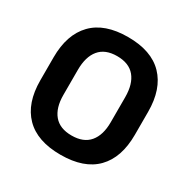

<svg xmlns="http://www.w3.org/2000/svg" viewBox="-152 -790 927 943"><g transform="rotate(30 311.0 -318.5)"><path d="M311 14.5Q178.5 14.5 110.8 -54.8Q43 -124 43 -253V-383Q43 -512.5 110.8 -582.5Q178.5 -652.5 311 -652.5Q443.5 -652.5 511.2 -582.5Q579 -512.5 579 -383V-253Q579 -124 511.5 -54.8Q444 14.5 311 14.5ZM311 -94.5Q378.5 -94.5 412 -134.5Q445.5 -174.5 445.5 -247V-389Q445.5 -464 412 -504.2Q378.5 -544.5 311 -544.5Q244 -544.5 210.5 -504.2Q177 -464 177 -389V-247Q177 -174.5 210.5 -134.5Q244 -94.5 311 -94.5Z"/></g></svg>

Font: Anek Tamil Medium SemiBold
Style: Regular
Weight: 600
Version: Version 1.003